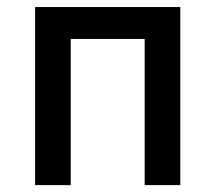

<svg xmlns="http://www.w3.org/2000/svg" viewBox="-20 -538 626 558"><path d="M400.4 0H503.9V-517.6H82V0H185.5V-424.8H400.4Z"/></svg>

Font: Cascadia Code PL
Style: Regular
Weight: 400
Monospace: yes
Designer: Aaron Bell
Foundry: Saja Typeworks
Version: Version 2404.023